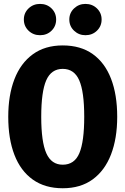

<svg xmlns="http://www.w3.org/2000/svg" viewBox="-20 -966 655 1003"><path d="M592.3 -355.9Q592.3 -243.1 560 -159.2Q527.7 -75.4 464.4 -29Q401 17.4 307.7 17.4Q214.9 17.4 151.3 -27.9Q87.7 -73.3 55.4 -156.9Q23.1 -240.5 23.1 -355.9Q23.1 -468.7 55.4 -552.3Q87.7 -635.9 151.3 -682.3Q214.9 -728.7 307.7 -728.7Q401 -728.7 464.4 -683.6Q527.7 -638.5 560 -554.9Q592.3 -471.3 592.3 -355.9ZM420 -355.9Q420 -487.2 393.8 -546.7Q367.7 -606.2 307.7 -606.2Q247.7 -606.2 221.5 -546.4Q195.4 -486.7 195.4 -355.9Q195.4 -224.6 222.1 -165.1Q248.7 -105.6 307.7 -105.6Q369.2 -105.6 394.6 -165.9Q420 -226.2 420 -355.9ZM189.2 -782.1Q153.8 -782.1 129.2 -805.6Q104.6 -829.2 104.6 -864.1Q104.6 -898.5 129.2 -922.1Q153.8 -945.6 189.2 -945.6Q225.1 -945.6 249.2 -922.1Q273.3 -898.5 273.3 -864.1Q273.3 -829.2 249.2 -805.6Q225.1 -782.1 189.2 -782.1ZM426.2 -782.1Q391.8 -782.1 366.9 -805.6Q342.1 -829.2 342.1 -864.1Q342.1 -898.5 366.9 -922.1Q391.8 -945.6 426.2 -945.6Q462.1 -945.6 486.4 -922.1Q510.8 -898.5 510.8 -864.1Q510.8 -829.2 486.4 -805.6Q462.1 -782.1 426.2 -782.1Z"/></svg>

Font: Fira Code
Style: Bold
Weight: 700
Monospace: yes
Designer: Carrois Corporate, Edenspiekermann AG, Nikita Prokopov
Foundry: Carrois Corporate, Edenspiekermann AG, Nikita Prokopov
Version: Version 6.000; ttfautohint (v1.8.2) -l 8 -r 50 -G 200 -x 14 